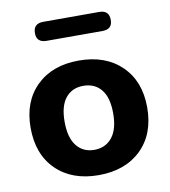

<svg xmlns="http://www.w3.org/2000/svg" viewBox="-80 -765 749 845"><g transform="rotate(-10 294.5 -342.5)"><path d="M420 -611H170Q125 -611 125 -653Q125 -696 170 -696H420Q464 -696 464 -653Q464 -611 420 -611ZM34 -246Q34 -363 104.5 -432Q175 -501 294 -501Q413 -501 484 -432Q555 -363 555 -246Q555 -127 484 -58Q413 11 294 11Q175 11 104.5 -58Q34 -127 34 -246ZM294 -388Q244 -388 215 -352.5Q186 -317 186 -246Q186 -175 215 -138.5Q244 -102 294 -102Q344 -102 373.5 -138.5Q403 -175 403 -246Q403 -317 374 -352.5Q345 -388 294 -388Z"/></g></svg>

Font: Nunito ExtraBold
Style: Regular
Weight: 800
Designer: Vernon Adams
Foundry: Vernon Adams
Version: Version 3.602